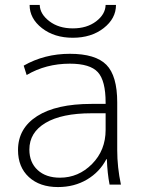

<svg xmlns="http://www.w3.org/2000/svg" viewBox="-20 -748 578 778"><path d="M100 -728H141Q142 -691 180 -662Q218 -633 275 -633Q332 -633 369.5 -661.5Q407 -690 408 -728H450Q450 -673 400 -634Q350 -595 275 -595Q200 -595 150 -634Q100 -673 100 -728ZM263 -530Q367 -530 411 -485.5Q455 -441 455 -333V-140Q455 -70 470 0H424Q415 -46 413 -103H411Q384 -51 332.5 -20.5Q281 10 215 10Q141 10 97 -30.5Q53 -71 53 -140Q53 -228 130.5 -277.5Q208 -327 351 -327H408V-332Q408 -421 376.5 -455.5Q345 -490 263 -490Q166 -490 88 -444L76 -482Q160 -530 263 -530ZM99 -142Q99 -90 132.5 -59Q166 -28 223 -28Q298 -28 353 -83.5Q408 -139 408 -222V-289H351Q230 -289 164.5 -250Q99 -211 99 -142Z"/></svg>

Font: Mplus 1p Light
Style: Regular
Weight: 300
Version: Version 1.061